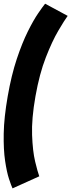

<svg xmlns="http://www.w3.org/2000/svg" viewBox="-31 -784 385 1034"><path d="M36.5 230.5Q29.5 216 17.5 179.5Q5.5 143 -3.5 82.5Q-12.5 22 -11 -64.5Q-9.5 -151 10.5 -265.5Q30.5 -380 59.5 -466.8Q88.5 -553.5 119 -614.8Q149.5 -676 174.8 -712.8Q200 -749.5 212 -764L333.5 -698.5Q315.5 -674 282.8 -618.2Q250 -562.5 215.8 -474.8Q181.5 -387 160 -265.5Q138.5 -144 141.8 -56.8Q145 30.5 158.2 85.8Q171.5 141 180.5 165.5Z"/></svg>

Font: Anybody Condensed ExtraBold
Style: Italic
Weight: 800
Width: 3
Italic angle: -10°
Designer: Tyler Finck
Foundry: Etcetera Type Company
Version: Version 1.010; ttfautohint (v1.8.3) -l 8 -r 50 -G 200 -x 14 